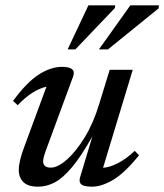

<svg xmlns="http://www.w3.org/2000/svg" viewBox="-20 -690 617 721"><path d="M280.5 -23.5 327 -178Q284.5 -102.5 250.2 -61.8Q216 -21 185.5 -5Q155 11 123 11Q85 11 67.8 -6.2Q50.5 -23.5 50.5 -52Q50.5 -84.5 72 -141L154.5 -364.5Q100.5 -352 46.5 -295L29 -311Q82 -383 127 -411Q172 -439 213 -439Q268 -439 254.5 -402.5L151.5 -123Q142 -96 142 -84.5Q142 -60.5 171 -60.5Q197 -60.5 231.2 -90.8Q265.5 -121 298.2 -174.5Q331 -228 352 -298L392 -428H478.5L367 -60Q392.5 -61.5 423.8 -77.8Q455 -94 486 -123.5L502 -107Q449.5 -41.5 405.8 -15.2Q362 11 326 11Q296 11 285.8 2.8Q275.5 -5.5 280.5 -23.5ZM351.5 -504.5 469.5 -670H577L575.5 -658.5L385.5 -504.5ZM234 -504.5 312 -670H412.5L411.5 -660L263 -504.5Z"/></svg>

Font: Newsreader Text Medium
Style: Italic
Weight: 500
Italic angle: -17°
Designer: Hugues Gentile
Foundry: Production Type
Version: Version 1.001